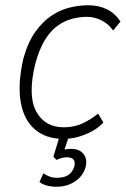

<svg xmlns="http://www.w3.org/2000/svg" viewBox="-20 -520 478 730"><path d="M221 8Q154 8 112 -28.5Q70 -65 58.5 -133.5Q47 -202 69 -298Q86 -359 114 -398.5Q142 -438 176 -460.5Q210 -483 246 -491.5Q282 -500 315 -500Q356 -500 387 -484.5Q418 -469 438 -438L410 -404Q393 -429 366 -442.5Q339 -456 311 -456Q282 -456 254 -448.5Q226 -441 199.5 -422.5Q173 -404 151 -368.5Q129 -333 114 -277Q85 -157 117.5 -96.5Q150 -36 223 -36Q262 -36 294 -51Q326 -66 353 -88L373 -54Q354 -34 329 -20.5Q304 -7 277 0.5Q250 8 221 8ZM195 190Q176 190 158.5 185.5Q141 181 130 172L145 139Q157 147 169 151.5Q181 156 196 156Q224 156 239.5 145.5Q255 135 262 115Q267 98 260.5 88Q254 78 233 78Q225 78 215.5 80.5Q206 83 195 88L183 76L212 -20H248L223 55L207 54Q216 50 228 48Q240 46 251 46Q272 46 286 55Q300 64 305.5 80Q311 96 305 117Q295 150 265 170Q235 190 195 190Z"/></svg>

Font: Nunito Sans 7pt Condensed ExtraLight
Style: Italic
Weight: 250
Width: 3
Italic angle: -9°
Designer: Vernon Adams
Foundry: Vernon Adams
Version: Version 3.101;gftools[0.9.27]